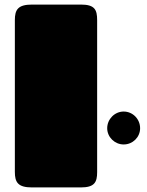

<svg xmlns="http://www.w3.org/2000/svg" viewBox="-20 -820 644 840"><path d="M45 -68C45 -23 58 0 120 0H333C393 0 405 -22 405 -67V-732C405 -778 394 -800 334 -800H120C58 -800 45 -777 45 -732ZM449 -259C449 -220 482 -188 521 -188C561 -188 593 -220 593 -259C593 -299 561 -332 521 -332C482 -332 449 -299 449 -259Z"/></svg>

Font: Fascinate
Style: Regular
Weight: 900
Designer: Astigmatic (AOETI)
Foundry: Astigmatic (AOETI)
Version: Version 1.000